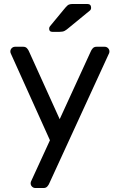

<svg xmlns="http://www.w3.org/2000/svg" viewBox="-20 -755 597 965"><path d="M32 0ZM228 166Q225 174 218 182Q211 190 199 190H158Q148 190 141 183Q134 176 134 166Q134 162 135 159L231 -50L33 -489Q32 -492 32 -496Q32 -506 39 -513Q46 -520 56 -520H97Q109 -520 116 -512Q123 -504 126 -496L280 -156L436 -496Q439 -504 446 -512Q453 -520 465 -520H506Q516 -520 523 -513Q530 -506 530 -496Q530 -492 529 -489ZM308 -716Q319 -729 326.5 -732Q334 -735 345 -735H419Q438 -735 438 -715Q438 -708 433 -703L322 -612Q314 -605 305 -600Q296 -595 280 -595H243Q227 -595 227 -611Q227 -619 232 -624Z"/></svg>

Font: Rubik
Style: Regular
Weight: 400
Designer: Hubert & Fischer
Foundry: Hubert & Fischer
Version: Version 1.002; ttfautohint (v1.6)